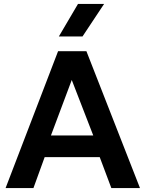

<svg xmlns="http://www.w3.org/2000/svg" viewBox="-20 -962 744 982"><path d="M8.5 0 277 -700H422L696 0H549.5L490 -158.5H208.5L151 0ZM240.5 -269H457L347 -553ZM281 -775.5 379 -942H512.5L402 -775.5Z"/></svg>

Font: Geologica Thin Roman Medium
Style: Regular
Weight: 500
Version: Version 1.010;gftools[0.9.28]